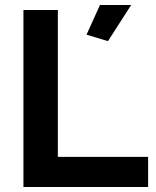

<svg xmlns="http://www.w3.org/2000/svg" viewBox="-20 -750 624 770"><path d="M413 -585 327 -611 381 -730H506ZM74 0V-710H212V-121H574V0Z"/></svg>

Font: IngvarSans
Style: Bold
Weight: 700
Version: Version 3.000